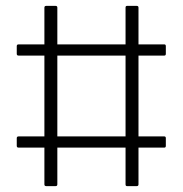

<svg xmlns="http://www.w3.org/2000/svg" viewBox="-20 -633 621 653"><path d="M137 0Q131 0 131 -6V-131H43Q37 -131 37 -137V-163Q37 -169 43 -169H131V-444H43Q37 -444 37 -450V-476Q37 -482 43 -482H131V-607Q131 -613 137 -613H169Q175 -613 175 -607V-482H407V-607Q407 -613 412 -613H445Q451 -613 451 -607V-482H539Q544 -482 544 -476V-450Q544 -444 539 -444H451V-169H539Q544 -169 544 -163V-137Q544 -131 539 -131H451V-6Q451 0 445 0H412Q407 0 407 -6V-131H175V-6Q175 0 169 0ZM175 -169H407V-444H175Z"/></svg>

Font: Sofia Sans ExtraLight
Style: Regular
Weight: 250
Version: Version 4.100-B